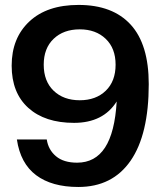

<svg xmlns="http://www.w3.org/2000/svg" viewBox="-20 -742 645 772"><path d="M295.9 -722.2Q433.1 -722.2 505.6 -642.8Q578.1 -563.5 578.1 -403.8Q578.1 -201.2 505.1 -95.7Q432.1 9.8 294.9 9.8Q188.5 9.8 125.2 -37.6Q62 -85 47.9 -181.2H168Q174.3 -139.6 205.1 -113.8Q235.8 -87.9 290 -87.9Q362.8 -87.9 402.3 -148.7Q441.9 -209.5 449.2 -334Q395 -248 277.8 -248Q160.6 -248 93.8 -308.3Q26.9 -368.7 26.9 -478Q26.9 -588.9 97.9 -655.5Q168.9 -722.2 295.9 -722.2ZM300.8 -624Q235.4 -624 195.6 -585.9Q155.8 -547.9 155.8 -481.9Q155.8 -415.5 195.6 -377.2Q235.4 -338.9 300.8 -338.9Q365.7 -338.9 405.3 -377.2Q444.8 -415.5 444.8 -481.9Q444.8 -547.9 405 -585.9Q365.2 -624 300.8 -624Z"/></svg>

Font: Creato Display
Style: Bold
Weight: 700
Version: Version 1.000